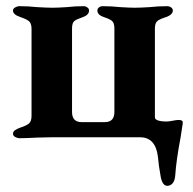

<svg xmlns="http://www.w3.org/2000/svg" viewBox="-20 -444 625 621"><path d="M499 123Q493 90 491 65Q484 0 433 0H146L100 1Q64 3 43 3Q36 3 29 -1Q22 -5 22 -11Q22 -18 28 -22.5Q34 -27 45 -31Q64 -37 73 -44Q82 -51 82 -69V-351Q82 -369 73 -376Q64 -383 45 -389Q22 -397 22 -410Q22 -416 29 -420Q36 -424 43 -424Q72 -424 99 -421Q133 -419 150 -419Q167 -419 197 -421Q221 -424 251 -424Q257 -424 262.5 -420Q268 -416 268 -410Q268 -396 249 -389Q228 -382 220.5 -376Q213 -370 213 -352V-82Q213 -49 244 -49H319Q350 -49 350 -82V-352Q350 -370 342 -376.5Q334 -383 315 -389Q295 -396 295 -410Q295 -416 300 -420Q305 -424 312 -424Q341 -424 368 -421Q400 -419 416 -419Q433 -419 465 -421Q490 -424 521 -424Q528 -424 533.5 -420Q539 -416 539 -410Q539 -397 518 -389Q498 -383 489.5 -376.5Q481 -370 481 -352V-64Q481 -58 491 -54.5Q501 -51 519 -51Q526 -51 538.5 -53.5Q551 -56 557 -56Q571 -56 571 -49Q571 -40 570 -38Q570 -35 564 1Q550 75 547 121Q546 139 539 148Q532 157 521 157Q504 157 499 123Z"/></svg>

Font: EB Garamond
Style: Bold
Weight: 700
Designer: Georg Duffner and Octavio Pardo
Foundry: Georg Duffner
Version: Version 1.000; ttfautohint (v1.6)